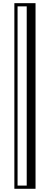

<svg xmlns="http://www.w3.org/2000/svg" viewBox="-20 -927 309 1200"><path d="M89.8 -887.2V232.9H147V-887.2ZM69.8 252.9V-907.2H202.1V252.9Z"/></svg>

Font: Jacques Francois Shadow
Style: Regular
Weight: 400
Designer: Alexei Vanyashin, Nikita Kanarev (i@xarsok.ru)
Foundry: Cyreal (www.cyreal.org)
Version: Version 1.003